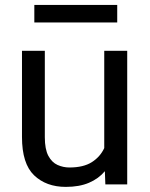

<svg xmlns="http://www.w3.org/2000/svg" viewBox="-20 -729 591 759"><path d="M396.5 0 394.5 -52.2Q370.1 -22.9 332 -6.6Q293.9 9.8 240.2 9.8Q162.6 9.8 114.7 -36.1Q66.9 -82 66.9 -187.5V-528.3H157.2V-186.5Q157.2 -139.2 171.1 -113Q185.1 -86.9 207.5 -76.9Q230 -66.9 254.4 -66.9Q309.6 -66.9 342.8 -87.9Q376 -108.9 392.1 -143.6V-528.3H482.9V0ZM443.4 -709.5V-640.1H115.7V-709.5Z"/></svg>

Font: Vazirmatn RD FD
Style: Regular
Weight: 400
Designer: Saber Rastikerdar
Foundry: Saber Rastikerdar
Version: Version 33.003